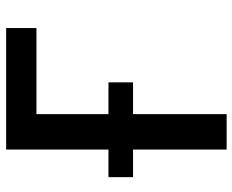

<svg xmlns="http://www.w3.org/2000/svg" viewBox="-88 -688 775 640"><g transform="rotate(-90 300.0 -367.5)"><path d="M122 0V-312H30V-394H122V-735H527V-634H240V-394H346V-312H240V0Z"/></g></svg>

Font: Iosevka Custom Extended
Style: Bold
Weight: 700
Width: 7
Monospace: yes
Designer: Belleve Invis
Foundry: Belleve Invis
Version: Version 11.2.4; ttfautohint (v1.8.4)